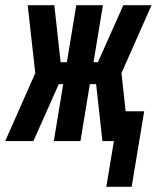

<svg xmlns="http://www.w3.org/2000/svg" viewBox="-63 -540 600 735"><path d="M344 175 373 0H329L305 -218H281L245 0H143L179 -218H162L65 0H-43L72 -260L43 -520H145L169 -302H193L229 -520H331L295 -302H312L409 -520H517L402 -260L418 -114H489L441 175Z"/></svg>

Font: Iosevka Curly Heavy
Style: Italic
Weight: 900
Italic angle: -9°
Monospace: yes
Designer: Belleve Invis
Foundry: Belleve Invis
Version: Version 22.1.2; ttfautohint (v1.8.4)